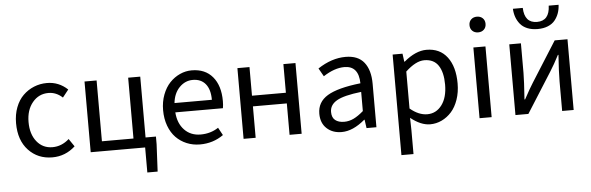

<svg xmlns="http://www.w3.org/2000/svg" viewBox="-55 -918 4047 1314"><g transform="rotate(-5 1969.0 -260.5)"><path d="M273.9 12.2Q174.3 12.2 110.1 -56.2Q45.9 -124.5 45.9 -242.2Q45.9 -301.8 64.7 -350.8Q83.5 -399.9 116 -431.6Q148.4 -463.4 190.4 -480.7Q232.4 -498 279.8 -498Q361.3 -498 421.9 -440.9L380.9 -389.2Q337.9 -429.2 284.2 -429.2Q217.8 -429.2 174.8 -377.2Q131.8 -325.2 131.8 -242.2Q131.8 -159.2 172.9 -108.2Q213.9 -57.1 280.8 -57.1Q343.8 -57.1 395 -103L431.2 -49.8Q363.3 12.2 273.9 12.2Z M911.6 171.9V0H537.6V-485.8H620.6V-67.9H837.4V-485.8H920.4V-67.9H991.7V-15.1L982.4 171.9Z M1288.1 12.2Q1239.3 12.2 1197 -5.4Q1154.8 -22.9 1123.5 -54.9Q1092.3 -86.9 1074.2 -135.5Q1056.2 -184.1 1056.2 -243.2Q1056.2 -300.8 1074.7 -349.6Q1093.3 -398.4 1123.8 -430.4Q1154.3 -462.4 1193.4 -480.2Q1232.4 -498 1274.4 -498Q1366.7 -498 1418 -437Q1469.2 -376 1469.2 -270Q1469.2 -242.7 1465.3 -221.2H1138.2Q1143.6 -145.5 1186.8 -100.3Q1230 -55.2 1298.3 -55.2Q1367.2 -55.2 1420.4 -90.8L1449.2 -38.1Q1378.4 12.2 1288.1 12.2ZM1138.2 -285.2H1395Q1395 -356.4 1363.8 -394.3Q1332.5 -432.1 1276.4 -432.1Q1223.6 -432.1 1184.6 -392.3Q1145.5 -352.5 1138.2 -285.2Z M1587.9 0V-485.8H1670.9V-289.1H1903.8V-485.8H1986.8V0H1903.8V-215.8H1670.9V0Z M2261.2 12.2Q2198.7 12.2 2158.9 -24.7Q2119.1 -61.5 2119.1 -126Q2119.1 -206.1 2189.7 -248.8Q2260.3 -291.5 2417.5 -309.1Q2415.5 -429.2 2317.4 -429.2Q2249.5 -429.2 2172.4 -378.9L2140.6 -435.1Q2235.8 -498 2331.5 -498Q2417.5 -498 2459 -445.3Q2500.5 -392.6 2500.5 -298.8V0H2432.6L2424.3 -58.1H2421.4Q2338.9 12.2 2261.2 12.2ZM2284.2 -56.2Q2318.4 -56.2 2349.6 -71.3Q2380.9 -86.4 2417.5 -118.2V-250Q2297.9 -236.3 2249 -208Q2200.2 -179.7 2200.2 -130.9Q2200.2 -92.3 2223.1 -74.2Q2246.1 -56.2 2284.2 -56.2Z M2654.3 205.1V-485.8H2722.2L2729.5 -430.2H2732.4Q2813 -498 2887.2 -498Q2979.5 -498 3029.8 -431.4Q3080.1 -364.7 3080.1 -250Q3080.1 -189.9 3062.7 -139.6Q3045.4 -89.4 3016.1 -56.6Q2986.8 -23.9 2949 -5.9Q2911.1 12.2 2869.1 12.2Q2805.7 12.2 2735.4 -43.9L2737.3 41V205.1ZM2855.5 -58.1Q2917 -58.1 2955.6 -109.9Q2994.1 -161.6 2994.1 -250Q2994.1 -334 2962.9 -381.1Q2931.6 -428.2 2866.2 -428.2Q2808.1 -428.2 2737.3 -361.8V-107.9Q2796.4 -58.1 2855.5 -58.1Z M3209 0V-485.8H3292V0ZM3195.8 -640.1Q3195.8 -664.1 3211.2 -679Q3226.6 -693.8 3251 -693.8Q3275.4 -693.8 3290.8 -679Q3306.2 -664.1 3306.2 -640.1Q3306.2 -615.7 3290.8 -600.8Q3275.4 -585.9 3251 -585.9Q3226.6 -585.9 3211.2 -600.8Q3195.8 -615.7 3195.8 -640.1Z M3455.6 0V-485.8H3535.6V-283.2Q3535.6 -231.9 3526.4 -101.1H3530.8Q3570.8 -175.3 3593.8 -210.9L3767.6 -485.8H3855.5V0H3776.4V-203.1Q3776.4 -266.1 3784.7 -384.8H3780.8Q3748.5 -322.3 3717.8 -273.9L3544.4 0ZM3501.5 -726.1H3569.3Q3572.8 -622.1 3658.7 -622.1Q3744.1 -622.1 3747.6 -726.1H3815.4Q3814 -695.3 3804.7 -668.9Q3795.4 -642.6 3777.8 -620.6Q3760.3 -598.6 3729.7 -585.9Q3699.2 -573.2 3658.7 -573.2Q3618.2 -573.2 3587.6 -585.9Q3557.1 -598.6 3539.3 -620.6Q3521.5 -642.6 3512.2 -668.9Q3502.9 -695.3 3501.5 -726.1Z"/></g></svg>

Font: Source Sans Pro
Style: Regular
Weight: 400
Designer: Paul D. Hunt
Foundry: Adobe Systems Incorporated
Version: Version 3.006;hotconv 1.0.111;makeotfexe 2.5.65597